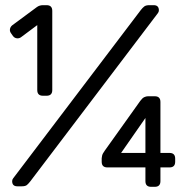

<svg xmlns="http://www.w3.org/2000/svg" viewBox="-20 -720 757 742"><path d="M146 -350Q124 -350 124 -372V-623L61 -576Q54 -571 45 -572Q36 -573 30 -581L23 -591Q17 -599 18.5 -607.5Q20 -616 27 -622L123 -693Q133 -700 146 -700H160Q182 -700 182 -678V-372Q182 -350 160 -350ZM47 0Q27 0 27 -20Q27 -26 31 -31L524 -681Q531 -690 537.5 -695Q544 -700 557 -700H574Q594 -700 594 -680Q594 -674 590 -669L97 -19Q90 -10 84 -5Q78 0 64 0ZM564 2Q542 2 542 -20V-73H395Q373 -73 373 -95V-108Q373 -110 374.5 -118Q376 -126 385 -138L522 -330Q530 -341 537.5 -344.5Q545 -348 552 -348H578Q600 -348 600 -326V-129H635Q657 -129 657 -107V-95Q657 -73 635 -73H600V-20Q600 2 578 2ZM448 -129H542V-264Z"/></svg>

Font: Rubik Light Light
Style: Regular
Weight: 300
Version: Version 2.101